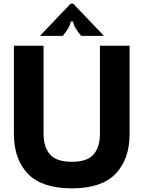

<svg xmlns="http://www.w3.org/2000/svg" viewBox="-20 -1013 785 1049"><path d="M56 -281V-763H218V-281Q218 -210 253 -169.5Q288 -129 373 -129Q457 -129 491.5 -169.5Q526 -210 526 -281V-763H688V-281Q688 -143 611.5 -63.5Q535 16 373 16Q209 16 132.5 -63.5Q56 -143 56 -281ZM198 -817 366 -993H380L548 -817H423L404 -842Q380 -876 380 -895H366Q366 -876 342 -842L323 -817Z"/></svg>

Font: Open Sauce Sans ExtraBold
Style: Regular
Weight: 800
Designer: Alfredo Marco Pradil
Foundry: Creative Sauce Fz LLC
Version: Version 1.477